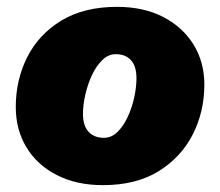

<svg xmlns="http://www.w3.org/2000/svg" viewBox="-20 -530 642 560"><path d="M280 10Q203 10 145.5 -19.5Q88 -49 57 -100.5Q26 -152 26 -218Q26 -297 59.5 -363.5Q93 -430 159 -470Q225 -510 321 -510Q399 -510 456 -480.5Q513 -451 544.5 -400Q576 -349 576 -283Q576 -204 542 -137.5Q508 -71 442.5 -30.5Q377 10 280 10ZM283 -128Q305 -128 322.5 -145Q340 -162 352.5 -189Q365 -216 371.5 -246Q378 -276 378 -302Q378 -337 362 -354.5Q346 -372 318 -372Q296 -372 278.5 -355Q261 -338 248.5 -311.5Q236 -285 229 -254.5Q222 -224 222 -198Q222 -163 238.5 -145.5Q255 -128 283 -128Z"/></svg>

Font: Work Sans ExtraBold
Style: Italic
Weight: 800
Italic angle: -13°
Designer: Wei Huang
Foundry: Wei Huang
Version: Version 2.012; ttfautohint (v1.8.3)